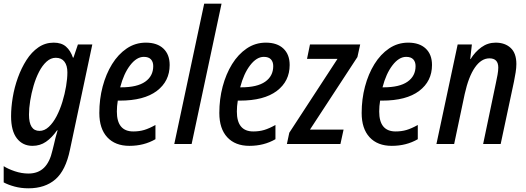

<svg xmlns="http://www.w3.org/2000/svg" viewBox="-30 -780 2851 1040"><path d="M124 240Q84 240 49 230.5Q14 221 -10 208V120Q13 135 50 147.5Q87 160 124 160Q176 160 208 129Q240 98 254 35L262 3Q265 -12 270.5 -33Q276 -54 282 -74H279Q251 -34 219 -12Q187 10 146 10Q93 10 61.5 -30.5Q30 -71 30 -150Q30 -198 39 -252.5Q48 -307 67 -359.5Q86 -412 113.5 -455Q141 -498 178 -523.5Q215 -549 261 -549Q303 -549 327.5 -527.5Q352 -506 365 -468H368L392 -539H470L349 31Q326 143 270 191.5Q214 240 124 240ZM184 -71Q211 -71 234.5 -93Q258 -115 276.5 -150.5Q295 -186 308 -228.5Q321 -271 328 -313Q335 -355 335 -388Q335 -425 319 -446Q303 -467 272 -467Q245 -467 222 -446Q199 -425 181.5 -391Q164 -357 152 -316Q140 -275 133.5 -234Q127 -193 127 -159Q127 -71 184 -71Z M671 10Q594 10 551 -36.5Q508 -83 508 -168Q508 -243 526 -311Q544 -379 577 -432.5Q610 -486 656.5 -517.5Q703 -549 760 -549Q821 -549 855 -517Q889 -485 889 -428Q889 -340 819.5 -287.5Q750 -235 619 -235H608Q603 -205 603 -176Q603 -68 692 -68Q724 -68 751 -76Q778 -84 812 -103V-26Q750 10 671 10ZM627 -307Q713 -307 756.5 -337.5Q800 -368 800 -422Q800 -445 787.5 -458.5Q775 -472 749 -472Q710 -472 675 -426.5Q640 -381 621 -307Z M914 0 1076 -760H1170L1008 0Z M1321 10Q1244 10 1201 -36.5Q1158 -83 1158 -168Q1158 -243 1176 -311Q1194 -379 1227 -432.5Q1260 -486 1306.5 -517.5Q1353 -549 1410 -549Q1471 -549 1505 -517Q1539 -485 1539 -428Q1539 -340 1469.5 -287.5Q1400 -235 1269 -235H1258Q1253 -205 1253 -176Q1253 -68 1342 -68Q1374 -68 1401 -76Q1428 -84 1462 -103V-26Q1400 10 1321 10ZM1277 -307Q1363 -307 1406.5 -337.5Q1450 -368 1450 -422Q1450 -445 1437.5 -458.5Q1425 -472 1399 -472Q1360 -472 1325 -426.5Q1290 -381 1271 -307Z M1524 0 1537 -61 1798 -461H1633L1649 -539H1921L1906 -471L1649 -78H1831L1814 0Z M2092 10Q2015 10 1972 -36.5Q1929 -83 1929 -168Q1929 -243 1947 -311Q1965 -379 1998 -432.5Q2031 -486 2077.5 -517.5Q2124 -549 2181 -549Q2242 -549 2276 -517Q2310 -485 2310 -428Q2310 -340 2240.5 -287.5Q2171 -235 2040 -235H2029Q2024 -205 2024 -176Q2024 -68 2113 -68Q2145 -68 2172 -76Q2199 -84 2233 -103V-26Q2171 10 2092 10ZM2048 -307Q2134 -307 2177.5 -337.5Q2221 -368 2221 -422Q2221 -445 2208.5 -458.5Q2196 -472 2170 -472Q2131 -472 2096 -426.5Q2061 -381 2042 -307Z M2334 0 2449 -539H2526L2517 -460H2519Q2543 -499 2577.5 -524Q2612 -549 2655 -549Q2705 -549 2736 -520.5Q2767 -492 2767 -433Q2767 -413 2763 -387.5Q2759 -362 2754 -338L2682 0H2587L2656 -330Q2661 -353 2665 -375Q2669 -397 2669 -414Q2669 -464 2621 -464Q2577 -464 2542.5 -414.5Q2508 -365 2487 -270L2430 0Z"/></svg>

Font: Noto Sans Condensed Medium
Style: Italic
Weight: 500
Width: 3
Italic angle: -12°
Designer: Monotype Design Team
Foundry: Monotype Imaging Inc.
Version: Version 2.013; ttfautohint (v1.8.4.7-5d5b)